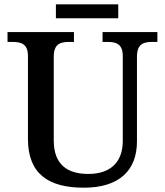

<svg xmlns="http://www.w3.org/2000/svg" viewBox="-20 -863 767 893"><path d="M240 -778H530V-843H240ZM370 10C535 10 617 -71 617 -205V-599C617 -660 649 -668 689 -668H712V-714H457V-668H480C518 -668 551 -660 551 -603V-207C551 -112 497 -54 391 -54C296 -54 230 -95 230 -210V-599C230 -660 262 -668 302 -668H324V-714H15V-668H38C77 -668 110 -660 110 -603V-217C110 -53 207 10 370 10Z"/></svg>

Font: Noto Serif Oriya Medium
Style: Regular
Weight: 500
Designer: David Williams
Foundry: Google LLC, David Williams
Version: Version 1.051